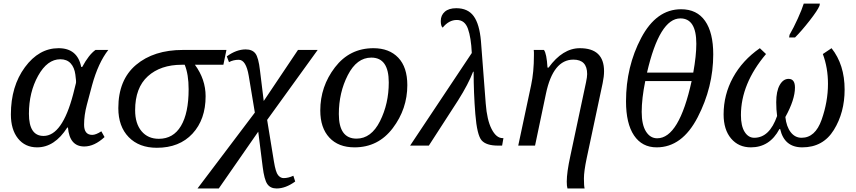

<svg xmlns="http://www.w3.org/2000/svg" viewBox="-20 -816 4796 1076"><path d="M360.8 -101.1H356.9Q286.1 9.8 188 9.8Q120.6 9.8 80.8 -40Q41 -89.8 41 -174.8Q41 -332.5 119.6 -439.2Q198.2 -545.9 308.1 -545.9Q414.1 -545.9 435.1 -440.9H440.9Q477.5 -509.3 515.1 -536.1H586.9Q530.3 -463.4 496.1 -338.9L466.8 -229Q451.2 -170.4 451.2 -117.2Q451.2 -60.1 497.1 -60.1Q517.1 -60.1 547.9 -80.1L565.9 -47.9Q508.8 4.9 452.1 4.9Q370.1 4.9 360.8 -101.1ZM390.1 -288.1 405.8 -351.1Q407.7 -358.4 402.3 -398.2Q397 -438 376 -460.9Q355 -483.9 317.9 -483.9Q245.1 -483.9 193.6 -391.4Q142.1 -298.8 142.1 -178.2Q142.1 -54.2 224.1 -54.2Q328.6 -54.2 390.1 -288.1Z M1249 -536.1 1231.9 -453.1H1072.3Q1132.3 -371.6 1132.3 -276.9Q1132.3 -146.5 1058.8 -67.1Q985.4 12.2 858.9 12.2Q759.3 12.2 701.2 -47.6Q643.1 -107.4 643.1 -210Q643.1 -368.7 742.4 -452.4Q841.8 -536.1 1004.9 -536.1ZM1015.1 -453.1H999Q879.9 -453.1 808.6 -388.7Q737.3 -324.2 737.3 -198.2Q737.3 -123.5 773.2 -80.8Q809.1 -38.1 870.1 -38.1Q951.2 -38.1 994.1 -110.1Q1037.1 -182.1 1037.1 -315.9Q1037.1 -399.4 1015.1 -453.1Z M1206.1 240.2H1086.9L1408.2 -185.1L1374 -391.1Q1358.9 -481 1317.9 -481Q1288.1 -481 1263.2 -467.8L1251 -500Q1304.7 -539.1 1356.9 -539.1Q1393.6 -539.1 1411.1 -516.6Q1428.7 -494.1 1437 -420.9L1458 -250L1649.9 -536.1H1760.3L1477.1 -144L1515.1 88.9Q1524.9 149.4 1538.6 165.8Q1552.2 182.1 1569.3 182.1Q1595.7 182.1 1624 168.9L1634.3 201.2Q1580.6 240.2 1530.3 240.2Q1495.1 240.2 1478 215.3Q1460.9 190.4 1452.1 119.1L1427.2 -78.1Z M2072.8 -545.9Q2161.1 -545.9 2211.9 -492.7Q2262.7 -439.5 2262.7 -338.9Q2262.7 -205.6 2181.2 -97.9Q2099.6 9.8 1966.8 9.8Q1876.5 9.8 1825.7 -44.9Q1774.9 -99.6 1774.9 -196.8Q1774.9 -331.5 1857.2 -438.7Q1939.5 -545.9 2072.8 -545.9ZM1978 -39.1Q2060.5 -39.1 2109.6 -137Q2158.7 -234.9 2158.7 -354Q2158.7 -493.2 2061 -493.2Q1979.5 -493.2 1929.2 -395Q1878.9 -296.9 1878.9 -176.8Q1878.9 -39.1 1978 -39.1Z M2624 -519Q2620.1 -605 2602.5 -654.5Q2585 -704.1 2540 -704.1Q2495.6 -704.1 2460.9 -661.1Q2450.2 -669.4 2450.2 -698.2Q2450.2 -730.5 2472.7 -750.2Q2495.1 -770 2537.1 -770Q2602.1 -770 2634.5 -725.6Q2667 -681.2 2675.3 -585.9L2702.1 -235.8Q2709 -143.6 2735.1 -92.8Q2761.2 -42 2796.4 -42H2801.3L2793.9 0H2771Q2705.1 0 2679.2 -29.3Q2653.3 -58.6 2643.8 -177Q2634.3 -295.4 2634.3 -414.1H2631.3Q2605 -345.2 2547.4 -253.9L2383.3 0H2278.3Z M2956.5 -338.9Q2972.2 -412.1 2972.2 -505.9V-522.5Q2972.2 -529.8 2971.2 -536.1H3028.3Q3043.5 -516.6 3048.3 -437H3054.2Q3133.3 -545.9 3229.5 -545.9Q3365.2 -545.9 3365.2 -417Q3365.2 -387.2 3357.4 -350.1L3268.1 69.8Q3252.4 144 3252.4 184.6Q3252.4 226.1 3256.3 240.2H3160.2Q3156.2 227.5 3156.2 202.1Q3156.2 149.9 3176.3 58.1L3264.2 -355Q3270.5 -384.8 3270.5 -400.9Q3270.5 -481.9 3193.4 -481.9Q3079.6 -481.9 3039.6 -291L2978.5 0H2884.3Z M3488.3 -248Q3488.3 -442.4 3573.2 -603.3Q3658.2 -764.2 3796.9 -764.2Q3885.7 -764.2 3931.4 -698.7Q3977.1 -633.3 3977.1 -511.2Q3977.1 -327.6 3889.9 -158.9Q3802.7 9.8 3660.2 9.8Q3578.1 9.8 3533.2 -56.9Q3488.3 -123.5 3488.3 -248ZM3606 -409.2H3865.2Q3882.3 -503.9 3882.3 -570.8Q3882.3 -712.9 3793 -712.9Q3676.3 -712.9 3606 -409.2ZM3856 -361.8H3596.2Q3576.2 -264.2 3576.2 -189Q3576.2 -117.2 3600.1 -79.1Q3624 -41 3663.1 -41Q3785.6 -41 3856 -361.8Z M4352.1 -92.8H4348.1Q4293.5 9.8 4188 9.8Q4119.1 9.8 4077.1 -39.8Q4035.2 -89.4 4035.2 -174.8Q4035.2 -285.2 4087.9 -381.6Q4140.6 -478 4238.3 -545.9L4272.9 -513.2Q4132.3 -346.7 4132.3 -170.9Q4132.3 -109.9 4153.1 -76.9Q4173.8 -43.9 4207 -43.9Q4292.5 -43.9 4335 -166Q4330.1 -201.7 4330.1 -243.2Q4330.1 -304.7 4349.6 -339.4Q4369.1 -374 4399.4 -374Q4435.1 -374 4435.1 -325.2Q4435.1 -257.8 4381.3 -160.2Q4387.2 -106 4411.4 -75Q4435.5 -43.9 4472.2 -43.9Q4548.8 -43.9 4584.5 -145Q4620.1 -246.1 4620.1 -346.2Q4620.1 -436 4591.3 -513.2L4640.1 -545.9Q4713.4 -453.6 4713.4 -314Q4713.4 -185.5 4653.1 -87.9Q4592.8 9.8 4476.1 9.8Q4375.5 9.8 4352.1 -92.8ZM4404.8 -621.1Q4427.7 -660.6 4451.2 -712.4Q4474.6 -764.2 4484.4 -795.9H4574.7L4572.8 -784.2Q4562.5 -758.3 4517.3 -700.4Q4472.2 -642.6 4435.5 -606H4402.3Z"/></svg>

Font: Droid Serif
Style: Italic
Weight: 400
Italic angle: -12°
Designer: Monotype Design team
Foundry: Monotype Imaging Inc.
Version: Version 1.03